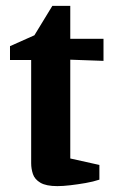

<svg xmlns="http://www.w3.org/2000/svg" viewBox="-20 -624 388 653"><path d="M175 9Q137 9 117.5 -2.5Q98 -14 92 -32Q86 -50 86 -69V-420H14V-467L97 -504L158 -604H219V-492H332V-417L219 -421V-85L318 -63V-13Q297 -6 271 -1.5Q245 3 219.5 6Q194 9 175 9Z"/></svg>

Font: Manuale
Style: Bold
Weight: 700
Version: Version 1.002